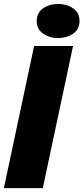

<svg xmlns="http://www.w3.org/2000/svg" viewBox="-25 -976 432 996"><path d="M-5 0 152 -737.5H354L197 0ZM276.5 -778.5Q232 -778.5 198.8 -801.5Q165.5 -824.5 165.5 -867Q165.5 -910 198.8 -932.8Q232 -955.5 276.5 -955.5Q321 -955.5 354.2 -932.8Q387.5 -910 387.5 -867Q387.5 -824 354.2 -801.2Q321 -778.5 276.5 -778.5Z"/></svg>

Font: Epilogue Black
Style: Italic
Weight: 900
Italic angle: -12°
Designer: Tyler Finck
Foundry: Etcetera Type Co
Version: Version 2.111